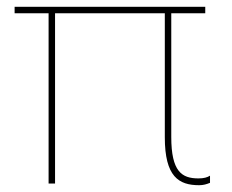

<svg xmlns="http://www.w3.org/2000/svg" viewBox="-20 -540 684 565"><path d="M566 5C579 5 588 2 598 -2V-23C590 -18 580 -15 564 -15C515 -15 484 -35 484 -137V-501H584V-520H23V-501H123V0H142V-501H465V-136C465 -20 506 5 566 5Z"/></svg>

Font: Fixel Display 20240404 Thin
Style: Italic
Weight: 100
Italic angle: -10°
Designer: AlfaBravo + MacPaw
Foundry: Kyrylo Tkachov, Marchela Mozhyna, Serhii Makarenko, Maria Weinstein, Zakhar Kryvoshyya
Version: Version 1.211;Glyphs 3.2 (3225)